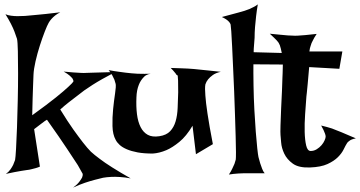

<svg xmlns="http://www.w3.org/2000/svg" viewBox="-20 -769 1644 876"><path d="M4.9 -704.1Q15.6 -699.2 30.8 -697.3Q45.9 -695.3 59.6 -695.3Q76.2 -695.3 93.8 -696.3Q111.3 -697.3 136.7 -700.2Q157.2 -702.1 187.5 -705.1Q217.8 -708 254.9 -712.9Q241.2 -706.1 231.4 -698.2Q221.7 -690.4 214.8 -682.6Q207 -673.8 202.1 -665Q195.3 -653.3 184.1 -624.5Q172.9 -595.7 161.6 -560.5Q150.4 -525.4 142.1 -489.3Q133.8 -453.1 132.8 -427.7Q131.8 -406.2 130.9 -378.9Q129.9 -355.5 128.9 -321.3Q127.9 -287.1 127 -243.2Q197.3 -293.9 235.4 -324.7Q273.4 -355.5 291 -372.1Q311.5 -390.6 315.4 -398.4Q314.5 -404.3 310.5 -411.1Q305.7 -417 296.9 -424.8Q288.1 -432.6 270.5 -442.4Q295.9 -439.5 314.9 -438.5Q334 -437.5 347.7 -436.5Q363.3 -435.5 375 -436.5Q387.7 -436.5 406.2 -437.5Q438.5 -438.5 505.9 -440.4Q440.4 -406.2 402.3 -381.8Q380.9 -368.2 364.3 -356.4Q347.7 -343.8 330.1 -330.1Q314.5 -318.4 294.4 -302.7Q274.4 -287.1 254.9 -269.5Q289.1 -213.9 314.9 -177.7Q340.8 -141.6 358.4 -119.1Q378.9 -92.8 394.5 -77.1Q410.2 -62.5 435.5 -43.9Q457 -27.3 491.7 -5.4Q526.4 16.6 576.2 44.9Q550.8 40 527.3 38.6Q503.9 37.1 487.3 38.1Q466.8 39.1 450.2 42Q432.6 45.9 411.1 51.8Q392.6 56.6 367.7 64.9Q342.8 73.2 313.5 86.9Q332 73.2 341.3 61Q350.6 48.8 354.5 41Q358.4 31.2 357.4 24.4Q352.5 14.6 335 -15.6Q318.4 -41 286.1 -89.8Q253.9 -138.7 194.3 -222.7Q191.4 -221.7 184.6 -216.8Q178.7 -211.9 167 -203.6Q155.3 -195.3 135.7 -179.7L162.1 -8.8Q153.3 -4.9 143.1 -2Q132.8 1 124 2.9Q113.3 5.9 102.5 6.8Q91.8 7.8 77.1 10.7Q64.5 12.7 46.9 16.1Q29.3 19.5 6.8 24.4Q19.5 15.6 27.3 4.4Q35.2 -6.8 40 -16.6Q44.9 -27.3 48.8 -39.1Q50.8 -48.8 53.2 -89.8Q55.7 -130.9 57.6 -188Q59.6 -245.1 61 -310.5Q62.5 -376 62.5 -434.1Q62.5 -492.2 61.5 -535.6Q60.5 -579.1 57.6 -591.8Q52.7 -607.4 45.9 -625Q40 -640.6 29.8 -660.6Q19.5 -680.7 4.9 -704.1Z M475.6 -449.2Q501 -444.3 520 -441.9Q539.1 -439.5 552.7 -437.5Q568.4 -435.5 580.1 -434.6Q591.8 -433.6 607.4 -432.6Q633.8 -431.6 681.6 -432.6Q653.3 -434.6 637.2 -418.5Q621.1 -402.3 613.3 -381.8Q603.5 -357.4 602.5 -325.2Q600.6 -282.2 605 -247.6Q609.4 -212.9 621.6 -189Q633.8 -165 654.3 -153.8Q674.8 -142.6 707 -147.5Q739.3 -152.3 756.3 -170.4Q773.4 -188.5 781.2 -215.3Q789.1 -242.2 790.5 -276.4Q792 -310.5 793 -347.7Q793 -384.8 792.5 -400.9Q792 -417 791 -421.9Q790 -426.8 788.1 -426.3Q786.1 -425.8 783.2 -430.7Q781.2 -434.6 777.3 -438.5Q774.4 -442.4 769.5 -447.8Q764.6 -453.1 758.8 -459Q784.2 -458 804.2 -457.5Q824.2 -457 837.9 -456.1Q853.5 -455.1 865.2 -454.1Q876 -453.1 893.6 -451.2Q908.2 -449.2 931.6 -447.3Q955.1 -445.3 987.3 -441.4Q964.8 -436.5 951.2 -426.8Q937.5 -417 929.7 -407.2Q920.9 -396.5 917 -383.8Q914.1 -367.2 917 -333Q918.9 -302.7 926.8 -250Q934.6 -197.3 951.2 -111.3L874 -65.4L858.4 -195.3Q830.1 -147.5 798.3 -121.6Q766.6 -95.7 739.3 -84Q707 -70.3 676.8 -68.4Q636.7 -68.4 607.9 -73.7Q579.1 -79.1 558.6 -87.9Q538.1 -96.7 525.9 -107.9Q513.7 -119.1 507.8 -130.9Q494.1 -155.3 493.2 -193.8Q492.2 -232.4 496.1 -271Q500 -309.6 504.9 -341.8Q509.8 -374 507.8 -385.7Q505.9 -394.5 502 -405.3Q498 -414.1 492.2 -425.3Q486.3 -436.5 475.6 -449.2Z M1024.4 27.3Q1034.2 12.7 1040 0Q1045.9 -12.7 1049.8 -21.5Q1053.7 -32.2 1055.7 -41Q1056.6 -46.9 1056.6 -75.2Q1056.6 -103.5 1055.2 -146.5Q1053.7 -189.5 1052.2 -243.2Q1050.8 -296.9 1048.3 -352.5Q1045.9 -408.2 1043.5 -460.9Q1041 -513.7 1039.1 -556.2Q1037.1 -598.6 1035.2 -626Q1033.2 -653.3 1032.2 -657.2Q1030.3 -663.1 1025.4 -668.9Q1015.6 -680.7 992.2 -691.4Q1042 -704.1 1068.4 -711.9Q1084 -715.8 1095.7 -719.7Q1106.4 -723.6 1117.2 -727.5Q1126 -731.4 1136.7 -736.8Q1147.5 -742.2 1156.2 -749Q1151.4 -720.7 1148.4 -694.3Q1145.5 -668 1143.6 -645.5Q1141.6 -620.1 1141.6 -596.7Q1136.7 -548.8 1136.2 -492.7Q1135.7 -436.5 1136.7 -378.9Q1137.7 -321.3 1140.6 -266.6Q1143.6 -211.9 1147 -167.5Q1150.4 -123 1153.8 -92.3Q1157.2 -61.5 1159.2 -52.7Q1163.1 -38.1 1167 -24.4Q1170.9 -12.7 1175.8 0.5Q1180.7 13.7 1187.5 21.5H1092.8Q1080.1 21.5 1068.4 22.5Q1057.6 23.4 1045.9 24.4Q1034.2 25.4 1024.4 27.3Z M1210.9 -615.2Q1240.2 -612.3 1260.3 -610.4Q1280.3 -608.4 1293 -607.4Q1307.6 -606.4 1316.4 -606.4Q1325.2 -605.5 1339.8 -606.4Q1352.5 -607.4 1373 -608.9Q1393.6 -610.4 1424.8 -614.3Q1418 -604.5 1414.1 -597.2Q1410.2 -589.8 1407.2 -584L1401.4 -572.3Q1399.4 -566.4 1397.5 -560.5Q1395.5 -555.7 1394 -548.8Q1392.6 -542 1391.6 -534.2H1542L1528.3 -455.1L1390.6 -462.9Q1385.7 -413.1 1383.8 -385.7Q1381.8 -358.4 1379.9 -345.7L1377.9 -328.1Q1375 -291 1372.1 -247.6Q1369.1 -204.1 1370.1 -167Q1371.1 -129.9 1377 -105Q1382.8 -80.1 1397.5 -80.1Q1412.1 -80.1 1424.8 -87.9Q1437.5 -95.7 1446.8 -106.4Q1456.1 -117.2 1460.9 -128.4Q1465.8 -139.6 1465.8 -145.5Q1465.8 -151.4 1462.9 -159.2Q1458 -173.8 1445.3 -196.3Q1473.6 -189.5 1495.1 -182.6Q1505.9 -178.7 1514.6 -174.8Q1524.4 -170.9 1537.1 -166Q1547.9 -161.1 1564.5 -154.3Q1581.1 -147.5 1603.5 -137.7Q1582 -133.8 1572.3 -125Q1566.4 -121.1 1563.5 -116.2Q1556.6 -105.5 1547.9 -87.4Q1539.1 -69.3 1521.5 -51.8Q1503.9 -34.2 1474.1 -20.5Q1444.3 -6.8 1394.5 -4.9Q1342.8 -2.9 1315.9 -22.5Q1289.1 -42 1276.9 -67.9Q1264.6 -93.8 1262.7 -119.1Q1260.7 -144.5 1259.8 -153.3Q1258.8 -162.1 1259.8 -197.3Q1260.7 -232.4 1262.7 -274.9Q1264.6 -317.4 1266.6 -356.9Q1268.6 -396.5 1268.6 -415Q1268.6 -424.8 1269.5 -435.5Q1269.5 -444.3 1270 -454.6Q1270.5 -464.8 1270.5 -474.6L1128.9 -475.6L1123 -531.2L1265.6 -527.3Q1263.7 -538.1 1261.2 -547.4Q1258.8 -556.6 1256.8 -562.5Q1253.9 -569.3 1251 -574.2Q1247.1 -579.1 1242.2 -585Q1237.3 -589.8 1229.5 -597.7Q1221.7 -605.5 1210.9 -615.2Z"/></svg>

Font: Irish Growler
Style: Regular
Weight: 400
Designer: Squid
Foundry: Font Diner, Inc DBA Sideshow
Version: Version 1.000